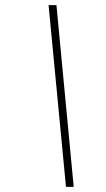

<svg xmlns="http://www.w3.org/2000/svg" viewBox="-20 -725 411 745"><path d="M266 0H236L168.5 -705H199Z"/></svg>

Font: Newsreader 60pt Light
Style: Italic
Weight: 300
Italic angle: -17°
Designer: Hugues Gentile
Foundry: Production Type
Version: Version 1.003